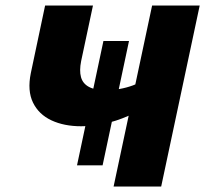

<svg xmlns="http://www.w3.org/2000/svg" viewBox="-20 -678 746 698"><path d="M275 -219Q213 -219 167 -240.5Q121 -262 100 -305Q79 -348 92 -412L144 -658H318L275 -456Q268 -421 274.5 -397.5Q281 -374 303.5 -362Q326 -350 365 -350Q389 -350 414.5 -354.5Q440 -359 463 -367.5Q486 -376 501 -387L527 -309Q492 -277 447 -257Q402 -237 357.5 -228Q313 -219 275 -219ZM260 -77 356 -529H449L353 -77ZM393 0 533 -658H706L566 0Z"/></svg>

Font: Ysabeau Black
Style: Italic
Weight: 900
Italic angle: -12°
Version: Version 2.000;gftools[0.9.27.dev2+g8671c4b]